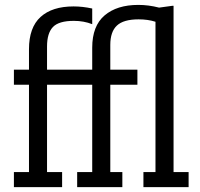

<svg xmlns="http://www.w3.org/2000/svg" viewBox="-20 -767 818 787"><path d="M691.4 -743.2V-61.7H753.1V0H567.9V-61.7H617.3V-677.8Q586.4 -687.7 548.1 -687.7Q486.4 -687.7 459.3 -662.3Q432.1 -637 432.1 -582.7V-481.5H543.2V-419.8H432.1V-61.7H481.5V0H296.3V-61.7H358V-419.8H172.8V-61.7H234.6V0H37V-61.7H98.8V-419.8H37V-481.5H98.8V-565.4Q98.8 -654.3 146.3 -697.5Q193.8 -740.7 281.5 -740.7Q318.5 -740.7 358 -732.1V-667.9Q323.5 -681.5 282.7 -681.5Q221 -681.5 196.9 -656.2Q172.8 -630.9 172.8 -576.5V-481.5H358V-571.6Q358 -660.5 408.6 -703.7Q459.3 -746.9 546.9 -746.9Q588.9 -746.9 632.1 -735.8L686.4 -743.2Z"/></svg>

Font: Slabo 27px
Style: Regular
Weight: 400
Version: Version 1.02 Build 003a